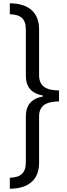

<svg xmlns="http://www.w3.org/2000/svg" viewBox="-20 -793 412 1174"><path d="M40 -773V-706C107 -704 138 -678 138 -613V-331C138 -263 170 -222 242 -209V-203C171 -190 138 -149 138 -81V200C138 265 106 292 40 294V361C148 361 219 310 219 204V-80C219 -147 261 -172 341 -173V-240C261 -240 219 -267 219 -334V-614C219 -721 150 -772 40 -773Z"/></svg>

Font: Noto Sans Telugu Condensed
Style: Regular
Weight: 400
Width: 3
Designer: Jelle Bosma - Monotype Design Team
Foundry: Monotype Imaging Inc.
Version: Version 2.005